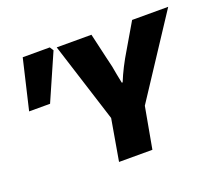

<svg xmlns="http://www.w3.org/2000/svg" viewBox="-121 -892 1198 1060"><g transform="rotate(-20 478.0 -362.5)"><path d="M450 -243 301 -712H505L539 -565Q555 -503 561 -461L572 -406H577Q608 -483 659 -567L744 -712H956L648 -243L604 0H408ZM106 -725H265L279 -703L160 -432H37Z"/></g></svg>

Font: Nebula Sans Black
Style: Regular
Weight: 900
Italic angle: -9°
Designer: Paul D. Hunt for Adobe (as Source Sans)
Foundry: Nebula Entertainment & Broadcasting LLC
Version: Version 1.010